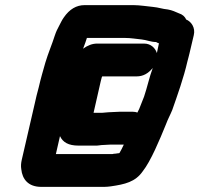

<svg xmlns="http://www.w3.org/2000/svg" viewBox="-20 -686 778 749"><path d="M542 -516H359C340 -516 322 -509 304 -496C305 -498 306 -500 306 -501C311 -515 316 -527 319 -538H467C491 -538 511 -534 533 -532C552 -530 569 -522 589 -522C593 -520 595 -518 600 -517L592 -479C586 -498 569 -516 542 -516ZM706 -610C701 -622 691 -630 678 -634C664 -640 652 -646 635 -649C613 -651 599 -657 577 -659C555 -661 525 -666 501 -666H310C278 -666 251 -650 229 -618C221 -607 216 -595 210 -584C204 -573 199 -563 194 -548C183 -513 168 -479 157 -442C148 -410 140 -384 131 -345C125 -323 120 -303 116 -284L65 -63C62 -50 61 -38 63 -26C67 13 90 43 141 43H387C395 43 404 42 412 41C467 33 508 24 537 -18C568 -57 603 -141 627 -200C636 -224 643 -235 652 -257C672 -314 697 -384 711 -446C714 -456 716 -466 719 -477L736 -549C743 -578 726 -602 706 -610ZM412 -122H463C458 -111 452 -99 446 -89C444 -88 441 -88 440 -88C433 -87 428 -86 423 -86C421 -85 419 -85 416 -85H198L214 -155C225 -131 247 -118 286 -118H358C365 -119 371 -119 375 -120C385 -120 402 -122 412 -122ZM402 -248C395 -247 387 -247 379 -246H345L373 -369C376 -382 378 -388 379 -388H513C538 -388 558 -399 576 -421C563 -387 554 -344 542 -309L523 -261L516 -247C510 -249 505 -250 499 -250H445C432 -250 414 -248 402 -248Z"/></svg>

Font: Electronic
Style: SuThkIt
Weight: 900
Version: Version 1.011